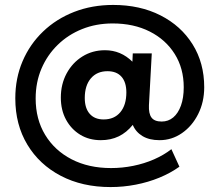

<svg xmlns="http://www.w3.org/2000/svg" viewBox="-20 -641 890 778"><path d="M428 117Q313.5 117 226.5 71.5Q139.5 26 90.8 -55Q42 -136 42 -242.5Q42 -324 71.5 -393Q101 -462 154.5 -513.2Q208 -564.5 280.5 -592.8Q353 -621 438.5 -621Q547 -621 630.2 -578.8Q713.5 -536.5 760.5 -461.2Q807.5 -386 807.5 -287.5Q807.5 -227.5 783 -178.8Q758.5 -130 717.2 -101.5Q676 -73 626.5 -73Q585 -73 557.5 -89.5Q530 -106 518 -135Q493 -104 461 -88.5Q429 -73 388.5 -73Q341 -73 304.8 -95.2Q268.5 -117.5 247.5 -156.2Q226.5 -195 226.5 -245.5Q226.5 -300 250 -343.5Q273.5 -387 314 -412.2Q354.5 -437.5 405.5 -437.5Q469.5 -437.5 516.5 -391L518 -424.5H595L583.5 -214.5Q582 -180.5 594 -164.5Q606 -148.5 635 -148.5Q662 -148.5 682 -165.2Q702 -182 713.2 -213.2Q724.5 -244.5 724.5 -287.5Q724.5 -364 688 -422.2Q651.5 -480.5 586.8 -513.2Q522 -546 436.5 -546Q369.5 -546 312.8 -523.2Q256 -500.5 213.8 -459.2Q171.5 -418 148 -362.8Q124.5 -307.5 124.5 -242Q124.5 -158 163 -94.5Q201.5 -31 270.2 4.5Q339 40 430 40Q475.5 40 520 31Q564.5 22 604 4.8Q643.5 -12.5 674.5 -36.5L707 34.5Q670.5 60.5 625.5 79Q580.5 97.5 530.2 107.2Q480 117 428 117ZM400 -157Q443 -157 467.5 -186.2Q492 -215.5 492 -266.5Q492 -308 472.2 -330.2Q452.5 -352.5 415.5 -352.5Q373 -352.5 348.2 -323.5Q323.5 -294.5 323.5 -244Q323.5 -202.5 343.5 -179.8Q363.5 -157 400 -157Z"/></svg>

Font: Geologica Thin Roman SemiBold
Style: Regular
Weight: 600
Version: Version 1.010;gftools[0.9.28]